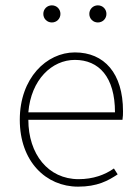

<svg xmlns="http://www.w3.org/2000/svg" viewBox="-20 -686 518 718"><path d="M272 12C344 12 384 -10 420 -34L406 -56C372 -32 328 -16 274 -16C160 -16 86 -110 86 -238H438C440 -250 440 -260 440 -270C440 -412 370 -490 260 -490C154 -490 54 -394 54 -238C54 -82 152 12 272 12ZM86 -266C96 -388 174 -462 260 -462C350 -462 410 -398 410 -266ZM174 -602C192 -602 206 -616 206 -634C206 -652 192 -666 174 -666C156 -666 142 -652 142 -634C142 -616 156 -602 174 -602ZM346 -602C364 -602 378 -616 378 -634C378 -652 364 -666 346 -666C328 -666 314 -652 314 -634C314 -616 328 -602 346 -602Z"/></svg>

Font: Source Sans Pro ExtraLight
Style: Regular
Weight: 200
Designer: Paul D. Hunt
Foundry: Adobe Systems Incorporated
Version: Version 3.006;hotconv 1.0.111;makeotfexe 2.5.65597